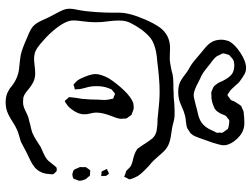

<svg xmlns="http://www.w3.org/2000/svg" viewBox="-126 -708 894 682"><g transform="rotate(90 321.0 -367.0)"><path d="M599 -109V-105Q599 -98 598 -95Q598 -80 591.5 -66Q585 -52 574 -43Q563 -34 547 -26.5Q531 -19 523 -15Q515 -11 503 -4.5Q491 2 483 6Q474 9 461 12.5Q448 16 440 20Q430 24 410 37Q399 44 387 50Q375 56 364 58Q352 60 344 60Q318 60 301 49Q295 46 291 42.5Q287 39 283 36Q264 22 243 16Q230 12 202 10Q184 8 174 6Q152 1 112 -17Q84 -28 74 -37Q62 -48 53 -68Q44 -88 40 -96L30 -115Q21 -131 16 -143Q11 -155 11 -167Q11 -176 13.5 -188.5Q16 -201 17 -207Q20 -226 21 -240Q22 -254 23 -263Q25 -297 25 -313V-343Q25 -381 51 -439Q62 -465 77 -487Q104 -524 150 -524L187 -523Q201 -523 229 -529Q244 -534 258 -535Q271 -536 296 -536Q305 -537 322 -537Q330 -537 346 -539Q378 -541 394 -540Q404 -539 417 -535.5Q430 -532 437 -531Q445 -530 466 -526.5Q487 -523 501 -515Q515 -507 532 -486L549 -467Q561 -455 568 -450Q572 -446 584.5 -434Q597 -422 605 -410Q610 -401 615 -388Q615 -386 616 -384Q617 -382 617 -381Q617 -378 615 -375Q613 -372 612 -370Q611 -369 610 -365.5Q609 -362 608 -361L598 -365Q596 -366 593 -366.5Q590 -367 588 -368Q584 -371 580 -375.5Q576 -380 572 -383Q564 -389 544 -393Q521 -399 512 -406Q509 -407 507 -410.5Q505 -414 503 -416Q497 -424 489 -437Q479 -452 472.5 -460Q466 -468 455 -473Q447 -477 423 -479Q401 -479 380 -482Q338 -487 304 -487Q282 -487 253 -484.5Q224 -482 202 -479Q198 -479 181 -477Q164 -475 150 -471Q136 -467 125 -461Q109 -453 86 -424Q70 -401 61.5 -383.5Q53 -366 53 -345Q53 -330 54 -319.5Q55 -309 56 -302Q59 -281 59 -261Q59 -240 56 -217Q55 -210 53.5 -196.5Q52 -183 53 -173Q56 -152 77.5 -123.5Q99 -95 125 -73Q151 -49 167 -44Q178 -41 189 -41Q197 -41 213 -43Q231 -45 239 -45Q248 -45 253 -44Q270 -42 291 -26Q295 -23 306 -14Q317 -5 327 -3Q329 -2 331.5 -2.5Q334 -3 336 -2H345Q356 -2 369.5 -8.5Q383 -15 390 -18Q396 -21 406 -23Q416 -25 421 -27Q441 -31 452 -35Q464 -40 479.5 -50Q495 -60 503 -65Q510 -68 523.5 -74Q537 -80 546 -87Q551 -91 556.5 -98.5Q562 -106 565 -109Q571 -117 573 -119Q577 -123 588 -121Q598 -111 599 -109ZM380 -263Q380 -256 381 -250.5Q382 -245 383 -241Q386 -231 386 -219Q386 -203 376 -186Q362 -163 349 -156Q348 -155 344 -152.5Q340 -150 339 -150Q336 -152 334 -155Q332 -158 331 -159Q325 -165 325 -165L326 -176Q327 -189 331 -210Q334 -240 334 -271Q335 -278 335 -291Q335 -302 332 -314Q331 -316 331 -318.5Q331 -321 330 -322Q329 -323 325 -324Q321 -325 320 -326Q319 -326 316 -327.5Q313 -329 312 -328Q311 -328 306 -323Q304 -321 301.5 -319.5Q299 -318 297 -315Q296 -313 293 -305Q286 -287 286 -262Q286 -241 292 -223Q297 -206 297 -194Q297 -193 297.5 -190Q298 -187 297 -186Q296 -185 293.5 -184.5Q291 -184 289 -184L281 -181L276 -185Q266 -195 266 -195Q261 -202 258 -209Q243 -241 243 -259Q243 -278 258 -306Q275 -333 299.5 -359Q324 -385 345 -393Q355 -395 363 -395Q367 -395 372 -393Q377 -391 380 -390L388 -387Q390 -385 396 -376Q397 -375 398.5 -373Q400 -371 400 -369Q402 -367 401.5 -363Q401 -359 401 -358Q402 -355 402 -350Q402 -340 393 -318Q380 -285 380 -263ZM605 -285Q605 -284 605.5 -282.5Q606 -281 605 -280Q604 -279 602.5 -279.5Q601 -280 600 -280Q598 -281 595 -280.5Q592 -280 590 -281Q588 -282 586.5 -286Q585 -290 584 -292L580 -300Q581 -301 583 -301Q585 -301 586 -302Q587 -303 591 -305Q595 -307 596 -307Q597 -307 600 -303.5Q603 -300 605 -296ZM583 -183 579 -191Q578 -195 576.5 -197.5Q575 -200 574 -202Q573 -206 573.5 -209.5Q574 -213 574 -216Q574 -217 573.5 -219.5Q573 -222 574 -224Q574 -226 575.5 -228Q577 -230 578 -231Q579 -233 581 -235.5Q583 -238 585 -240Q586 -241 589 -240.5Q592 -240 593 -240Q602 -240 604 -239Q606 -238 608 -234Q615 -227 617 -223Q619 -218 620.5 -212.5Q622 -207 622 -203Q622 -200 620 -195.5Q618 -191 618 -190Q617 -189 616.5 -186Q616 -183 615 -182Q614 -180 608.5 -178.5Q603 -177 598 -177Q595 -178 590 -179.5Q585 -181 583 -183ZM470 -628Q469 -625 465 -615Q461 -605 455 -599Q454 -597 452 -596Q450 -595 449 -594Q446 -592 443 -590Q440 -588 437 -586Q429 -582 412.5 -580.5Q396 -579 390 -577L374 -572Q366 -569 354 -563.5Q342 -558 333 -556Q321 -553 306 -553Q284 -553 269 -561Q261 -565 250.5 -573Q240 -581 233 -586L214 -597Q202 -604 170 -632Q166 -636 152 -647Q138 -658 130 -671Q121 -686 121 -706Q121 -718 126 -733Q137 -754 167.5 -774Q198 -794 221 -794Q233 -794 242.5 -789Q252 -784 267 -773Q272 -770 277 -764Q282 -758 285 -755Q299 -739 306 -735Q308 -734 312 -731Q316 -728 318 -728Q320 -729 323 -731Q326 -733 327 -735Q331 -736 335 -740Q338 -745 340 -752Q342 -756 345 -760Q348 -764 350 -768Q352 -770 354 -773.5Q356 -777 359 -778Q363 -779 367.5 -781.5Q372 -784 376 -785Q379 -786 384.5 -786Q390 -786 393 -787L415 -788Q430 -788 441 -784Q464 -776 483 -750Q496 -731 496 -715Q496 -706 492 -693.5Q488 -681 487 -676ZM407 -734Q406 -734 403.5 -732Q401 -730 400 -729Q398 -727 395.5 -725.5Q393 -724 391 -721Q389 -718 386.5 -711Q384 -704 382 -701Q376 -690 369 -685Q367 -683 364.5 -682Q362 -681 360 -680Q338 -670 320 -671Q318 -671 313.5 -670.5Q309 -670 306 -671L299 -674Q297 -675 293 -676.5Q289 -678 287 -680Q284 -682 282.5 -684.5Q281 -687 280 -688Q273 -696 268 -710Q260 -726 253 -734Q244 -745 235 -748Q233 -749 229.5 -750Q226 -751 224 -751Q213 -753 208 -752Q206 -752 200.5 -751Q195 -750 192 -748Q189 -747 179 -737Q176 -736 175 -733Q174 -731 173 -726.5Q172 -722 171 -720Q171 -718 170 -715Q169 -712 170 -711Q170 -710 172 -706L180 -690Q187 -680 206 -667Q211 -663 224 -652.5Q237 -642 248 -636Q253 -634 259 -631Q265 -628 271 -625Q303 -608 317 -608Q325 -608 335.5 -611Q346 -614 352 -615Q361 -618 381.5 -622.5Q402 -627 414 -635Q423 -641 430 -650Q439 -662 446 -679L451 -689Q452 -692 451.5 -695.5Q451 -699 451 -700Q451 -702 451.5 -705.5Q452 -709 451 -711Q450 -713 447 -716.5Q444 -720 443 -723Q441 -724 440.5 -726Q440 -728 438 -729Q436 -731 425 -733Q423 -733 416.5 -734Q410 -735 407 -734Z"/></g></svg>

Font: Rubik-Burned
Style: Regular
Weight: 400
Designer: NaN (generative design), Hubert & Fischer (Rubik source font outlines)
Foundry: NaN, Hubert & Fischer
Version: Version 1.000